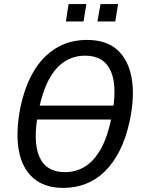

<svg xmlns="http://www.w3.org/2000/svg" viewBox="-20 -909 699 938"><path d="M126 -325 136 -393H573L562 -325ZM290 9Q197 9 142 -39.5Q87 -88 71.5 -176.5Q56 -265 80 -386Q98 -470 129 -532Q160 -594 202.5 -634.5Q245 -675 295.5 -694.5Q346 -714 404 -714Q499 -714 553 -665.5Q607 -617 623 -528.5Q639 -440 614 -320Q596 -235 564.5 -173Q533 -111 491 -70.5Q449 -30 398 -10.5Q347 9 290 9ZM297 -68Q352 -68 396.5 -96Q441 -124 473.5 -183Q506 -242 525 -335Q555 -483 522 -560Q489 -637 396 -637Q341 -637 296.5 -609Q252 -581 220 -522.5Q188 -464 169 -371Q139 -222 171.5 -145Q204 -68 297 -68ZM456 -804 471 -889H557L543 -804ZM302 -804 315 -889H402L388 -804Z"/></svg>

Font: Nunito Sans 10pt Condensed Medium
Style: Italic
Weight: 500
Width: 3
Italic angle: -9°
Designer: Vernon Adams
Foundry: Vernon Adams
Version: Version 3.101;gftools[0.9.27]